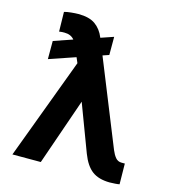

<svg xmlns="http://www.w3.org/2000/svg" viewBox="-112 -838 841 938"><g transform="rotate(15 309.0 -368.5)"><path d="M168.9 -746.1Q224.1 -746.1 254.6 -724.4Q285.2 -702.6 301.3 -663.1L301.8 -661.6L366.2 -683.6V-591.8L334.5 -581.1L508.8 -148.9Q517.6 -127.4 529.3 -113.3Q541 -99.1 560.1 -99.1H576.7L578.1 5.4Q569.3 7.3 556.4 8.1Q543.5 8.8 528.3 9.3Q472.7 8.8 439.7 -15.9Q406.7 -40.5 384.8 -97.7L294.9 -336.4L178.2 0H34.7L226.1 -512.7L214.4 -540L81.5 -494.6V-586.4L176.8 -619.1Q159.2 -640.6 127 -640.6Q121.6 -640.6 114.5 -640.4Q107.4 -640.1 99.6 -638.7L97.7 -737.8Q110.4 -741.7 132.6 -743.9Q154.8 -746.1 168.9 -746.1Z"/></g></svg>

Font: Inter Tight SemiBold
Style: Regular
Weight: 600
Designer: Rasmus Andersson
Foundry: rsms
Version: Version 3.004; ttfautohint (v1.8.4.7-5d5b)